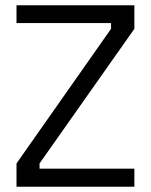

<svg xmlns="http://www.w3.org/2000/svg" viewBox="-20 -712 576 733"><path d="M43 -624V-692H493V-602L131 -88V-68H493V1H43V-88L404 -602V-624Z"/></svg>

Font: Titillium Web
Style: Regular
Weight: 400
Version: Version 1.001;PS 57.000;hotconv 1.0.70;makeotf.lib2.5.55311